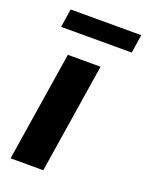

<svg xmlns="http://www.w3.org/2000/svg" viewBox="-133 -764 639 833"><g transform="rotate(20 186.0 -348.0)"><path d="M22 0 102 -507H253L173 0ZM33 -611 46 -696H372L359 -611Z"/></g></svg>

Font: Mulish ExtraLight ExtraBold
Style: Italic
Weight: 800
Italic angle: -9°
Version: Version 3.603